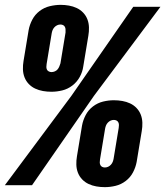

<svg xmlns="http://www.w3.org/2000/svg" viewBox="-36 -763 681 791"><path d="M176 -385Q158 -385 141 -388Q124 -391 109 -398Q94 -405 82.5 -417Q71 -429 65 -444.5Q59 -460 58.5 -477.5Q58 -495 61 -512L82 -639Q86 -661 97 -682Q108 -703 127 -717.5Q146 -732 169 -737.5Q192 -743 214 -743Q231 -743 248 -740Q265 -737 280 -730Q295 -723 306.5 -711Q318 -699 324 -683.5Q330 -668 330.5 -650.5Q331 -633 328 -616L307 -489Q304 -467 292.5 -446Q281 -425 262 -410.5Q243 -396 220.5 -390.5Q198 -385 176 -385ZM-16 0 258 -368 513 -735H625L351 -368L96 0ZM176 -466Q183 -466 190 -469Q197 -472 201.5 -477.5Q206 -483 208.5 -489.5Q211 -496 213 -502L234 -629Q234 -635 234 -641Q234 -647 231.5 -652Q229 -657 224 -659.5Q219 -662 213 -662Q206 -662 199.5 -659Q193 -656 188 -650.5Q183 -645 180.5 -638.5Q178 -632 177 -626L156 -499Q155 -493 155 -487Q155 -481 157.5 -476Q160 -471 165.5 -468.5Q171 -466 176 -466ZM396 8Q378 8 361 5Q344 2 329 -5Q314 -12 302.5 -24Q291 -36 285 -51.5Q279 -67 278.5 -84.5Q278 -102 281 -119L302 -246Q306 -268 317 -289Q328 -310 347 -324.5Q366 -339 388.5 -344.5Q411 -350 433 -350Q451 -350 468 -347Q485 -344 500 -337Q515 -330 526.5 -318Q538 -306 544 -290.5Q550 -275 550.5 -257.5Q551 -240 548 -223L527 -96Q523 -74 512 -53Q501 -32 482 -17.5Q463 -3 440.5 2.5Q418 8 396 8ZM396 -73Q403 -73 409.5 -76Q416 -79 421 -84.5Q426 -90 428.5 -96.5Q431 -103 432 -109L453 -236Q454 -242 454 -248Q454 -254 451.5 -259Q449 -264 444 -266.5Q439 -269 433 -269Q426 -269 419.5 -266Q413 -263 408 -257.5Q403 -252 400.5 -245.5Q398 -239 397 -233L376 -106Q375 -100 375 -94Q375 -88 377.5 -83Q380 -78 385 -75.5Q390 -73 396 -73Z"/></svg>

Font: Iosevka SS04 Extended Oblique
Style: Bold
Weight: 700
Width: 7
Italic angle: -9°
Monospace: yes
Designer: Belleve Invis
Foundry: Belleve Invis
Version: Version 19.0.0; ttfautohint (v1.8.4)